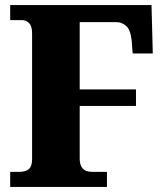

<svg xmlns="http://www.w3.org/2000/svg" viewBox="-20 -734 645 754"><path d="M20 0V-59H53Q82 -59 94 -70.5Q106 -82 106 -109V-603Q106 -631 94.5 -643Q83 -655 67 -655H20V-714H575L580 -524H501L497 -576Q492 -619 474.5 -633Q457 -647 439 -647H293V-383H514V-318H293V-110Q293 -86 304.5 -72.5Q316 -59 344 -59H400V0Z"/></svg>

Font: Noto Serif SemiCondensed Black
Style: Regular
Weight: 900
Width: 4
Designer: Monotype Design Team
Foundry: Monotype Imaging Inc.
Version: Version 2.014; ttfautohint (v1.8.4.7-5d5b)